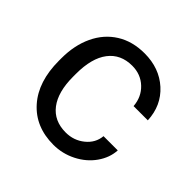

<svg xmlns="http://www.w3.org/2000/svg" viewBox="-145 -671 814 814"><g transform="rotate(45 261.5 -264.0)"><path d="M280.3 -64Q328.6 -64 364.7 -93.3Q400.9 -122.6 404.8 -166.5H490.2Q487.8 -121.1 459 -80.1Q430.2 -39.1 382.1 -14.6Q334 9.8 280.3 9.8Q172.4 9.8 108.6 -62.3Q44.9 -134.3 44.9 -259.3V-274.4Q44.9 -351.6 73.2 -411.6Q101.6 -471.7 154.5 -504.9Q207.5 -538.1 279.8 -538.1Q368.7 -538.1 427.5 -484.9Q486.3 -431.6 490.2 -346.7H404.8Q400.9 -397.9 366 -430.9Q331.1 -463.9 279.8 -463.9Q210.9 -463.9 173.1 -414.3Q135.3 -364.7 135.3 -271V-253.9Q135.3 -162.6 172.9 -113.3Q210.4 -64 280.3 -64Z"/></g></svg>

Font: RobotoSquareBracket
Style: Square-Bracket
Weight: 400
Version: Version 2.137; 2017